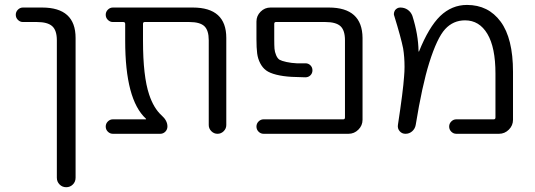

<svg xmlns="http://www.w3.org/2000/svg" viewBox="-20 -573 2200 790"><path d="M74.2 -482.4Q62.5 -482.4 53.7 -491.2Q44.9 -500 44.9 -512.2Q44.9 -524.4 53.7 -533.2Q62.5 -542 74.2 -542H153.3Q291 -542 291 -417V158.2Q291 174.8 279.8 186Q268.6 197.3 252.4 197.3Q236.3 197.3 225.1 186Q213.9 174.8 213.9 158.2V-407.2Q213.9 -448.2 194.8 -465.3Q175.8 -482.4 131.8 -482.4Z M911.1 -58.6Q911.1 -43.9 900.4 -33.2Q889.6 -22.5 875 -22.5Q860.4 -22.5 849.6 -33.2Q838.9 -43.9 838.9 -58.6V-407.2Q838.9 -448.2 820.8 -465.3Q802.7 -482.4 758.8 -482.4H575.2Q568.4 -482.4 568.4 -474.6V-405.3Q568.4 -258.8 593.8 -183.6Q612.3 -127.9 644.5 -98.6Q668.9 -77.1 668.9 -52.7Q668.9 -40 660.2 -31.2Q651.4 -22.5 639.6 -22.5H444.3Q432.6 -22.5 423.8 -31.2Q415 -40 415 -52.2Q415 -64.5 423.8 -73.2Q432.6 -82 444.3 -82H580.1Q581.1 -82 581.1 -83Q581.1 -84 580.1 -85Q495.1 -163.1 495.1 -405.3V-474.6Q495.1 -482.4 487.3 -482.4H444.3Q432.6 -482.4 423.8 -491.2Q415 -500 415 -512.2Q415 -524.4 423.8 -533.2Q432.6 -542 444.3 -542H773.4Q911.1 -542 911.1 -417Z M1333 -542Q1470.7 -542 1471.7 -417V-80.1Q1471.7 -56.6 1454.6 -39.6Q1437.5 -22.5 1414.1 -22.5H1064.5Q1052.7 -22.5 1043.9 -31.2Q1035.2 -40 1035.2 -52.2Q1035.2 -64.5 1043.9 -73.2Q1052.7 -82 1064.5 -82H1392.6Q1399.4 -82 1399.4 -89.8V-407.2Q1399.4 -448.2 1380.9 -465.3Q1362.3 -482.4 1318.4 -482.4H1115.2Q1108.4 -482.4 1108.4 -474.6V-412.1Q1108.4 -385.7 1109.4 -372.6Q1110.4 -359.4 1116.2 -345.7Q1122.1 -332 1130.4 -327.1Q1138.7 -322.3 1158.7 -317.9Q1178.7 -313.5 1201.2 -312.5Q1215.8 -312.5 1237.3 -312.5Q1249 -312.5 1257.3 -304.2Q1265.6 -295.9 1265.6 -283.7Q1265.6 -271.5 1257.3 -263.2Q1249 -254.9 1236.3 -254.9Q1204.1 -255.9 1179.7 -256.8Q1144.5 -258.8 1117.2 -265.6Q1089.8 -272.5 1075.2 -283.2Q1060.5 -293.9 1050.8 -312.5Q1041 -331.1 1038.1 -353.5Q1035.2 -376 1035.2 -412.1V-484.4Q1035.2 -507.8 1052.2 -524.9Q1069.3 -542 1092.8 -542Z M1857.4 -22.5Q1845.7 -22.5 1836.9 -31.2Q1828.1 -40 1828.1 -52.2Q1828.1 -64.5 1836.9 -73.2Q1845.7 -82 1857.4 -82H2011.7Q2018.6 -82 2018.6 -89.8V-270.5Q2018.6 -377.9 1985.4 -433.6Q1952.1 -489.3 1893.6 -489.3Q1844.7 -489.3 1811.5 -453.1Q1778.3 -417 1746.1 -314.5Q1716.8 -220.7 1690.4 -58.6Q1687.5 -43 1675.8 -32.7Q1664.1 -22.5 1648.4 -22.5Q1633.8 -22.5 1624.5 -33.2Q1615.2 -43.9 1617.2 -58.6Q1638.7 -199.2 1642.6 -257.8Q1644.5 -278.3 1644.5 -297.9Q1644.5 -338.9 1638.7 -374Q1629.9 -418 1602.5 -506.8Q1600.6 -511.7 1600.6 -515.6Q1600.6 -523.4 1605.5 -531.2Q1614.3 -542 1627 -542Q1644.5 -542 1657.7 -532.7Q1670.9 -523.4 1676.8 -507.8Q1701.2 -430.7 1702.1 -362.3Q1702.1 -361.3 1703.1 -360.8Q1704.1 -360.4 1704.1 -361.3Q1744.1 -460.9 1791 -506.8Q1838.9 -552.7 1901.4 -552.7Q1989.3 -552.7 2040 -483.9Q2090.8 -415 2090.8 -277.3V-80.1Q2090.8 -56.6 2073.7 -39.6Q2056.6 -22.5 2033.2 -22.5Z"/></svg>

Font: Gen Jyuu Gothic Normal
Style: Regular
Weight: 300
Designer: [Source Han Sans]
Ryoko NISHIZUKA  (kana & ideographs); Paul D. Hunt (Latin, Greek & Cyrillic); Wenlong ZHANG  (bopomofo
Version: Version 1.002.20150607